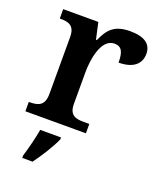

<svg xmlns="http://www.w3.org/2000/svg" viewBox="-142 -635 787 945"><g transform="rotate(20 251.5 -163.0)"><path d="M25 0H342V-49H311C270 -49 237 -57 237 -116V-283C237 -341 252 -463 324 -463C362 -463 374 -437 374 -382C449 -382 488 -415 488 -469C488 -519 452 -547 376 -547C292 -547 262 -510 236 -450H231L212 -536H28V-487H31C75 -487 107 -478 107 -419V-121C107 -58 73 -49 28 -49H25ZM89 208V221H143C175 178 216 113 234 71V61H125C117 107 102 166 89 208Z"/></g></svg>

Font: Noto Serif SemiBold
Style: Regular
Weight: 600
Designer: Monotype Design Team
Foundry: Monotype Imaging Inc.
Version: Version 2.013